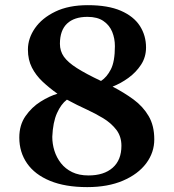

<svg xmlns="http://www.w3.org/2000/svg" viewBox="-20 -728 692 762"><path d="M326.2 14.6Q238.8 14.6 178.5 -10.3Q118.2 -35.2 87.4 -79.6Q56.6 -124 56.6 -182.1Q56.6 -231.9 81.3 -267.3Q106 -302.7 141.1 -324.7Q176.3 -346.7 208 -356Q175.8 -378.9 149.2 -403.8Q122.6 -428.7 106.7 -459.7Q90.8 -490.7 90.8 -531.2Q90.8 -575.7 118.7 -616Q146.5 -656.2 199.5 -681.9Q252.4 -707.5 328.6 -707.5Q408.7 -707.5 459.7 -685.3Q510.7 -663.1 535.2 -625Q559.6 -586.9 559.6 -539.6Q559.6 -501.5 539.8 -471.2Q520 -440.9 489.7 -418.9Q459.5 -397 426.8 -384.3Q472.2 -360.8 509.8 -333.3Q547.4 -305.7 569.8 -267.6Q592.3 -229.5 592.3 -174.8Q592.3 -122.6 560.1 -79.6Q527.8 -36.6 468 -11Q408.2 14.6 326.2 14.6ZM380.9 -406.7Q403.8 -421.4 419.9 -452.6Q436 -483.9 436 -544.9Q436 -575.2 425.3 -601.6Q414.6 -627.9 390.6 -644.5Q366.7 -661.1 327.1 -661.1Q274.4 -661.1 246.1 -634.3Q217.8 -607.4 217.8 -554.2Q217.8 -525.4 233.6 -502.9Q249.5 -480.5 285.2 -457.8Q320.8 -435.1 380.9 -406.7ZM331.1 -31.7Q392.6 -31.7 427.2 -62.3Q461.9 -92.8 461.9 -149.4Q461.9 -187 441.2 -213.6Q420.4 -240.2 389.2 -259Q357.9 -277.8 327.1 -292Q306.6 -301.3 286.1 -311.5Q265.6 -321.8 245.6 -332.5Q222.2 -314.9 206.1 -278.8Q189.9 -242.7 187.5 -185.1Q187.5 -156.7 196 -129.6Q204.6 -102.5 221.9 -80.3Q239.3 -58.1 266.4 -44.9Q293.5 -31.7 331.1 -31.7Z"/></svg>

Font: Gelasio SemiBold
Style: Regular
Weight: 600
Designer: Eben Sorkin
Foundry: Eben Sorkin
Version: Version 1.008